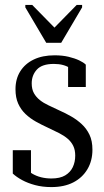

<svg xmlns="http://www.w3.org/2000/svg" viewBox="-20 -751 424 781"><path d="M168 -577H229L314 -721V-731H292L193 -630H210L111 -731H83V-721ZM286 -118Q286 -141 278 -157.5Q270 -174 255.5 -186.5Q241 -199 220.5 -209.5Q200 -220 174 -232Q150 -243 126.5 -256Q103 -269 84 -287Q65 -305 54 -329.5Q43 -354 43 -388Q43 -430 62.5 -461Q82 -492 117.5 -509Q153 -526 202 -526Q234 -526 259 -520Q284 -514 302 -505.5Q320 -497 329 -488V-397H257V-491Q265 -492 271.5 -486.5Q278 -481 282.5 -474Q287 -467 289 -460.5Q291 -454 289 -450Q280 -464 266.5 -473Q253 -482 236.5 -486.5Q220 -491 199 -491Q151 -491 130 -468Q109 -445 109 -412Q109 -388 118 -372Q127 -356 142 -344Q157 -332 177.5 -322.5Q198 -313 221 -302Q246 -291 269.5 -277.5Q293 -264 312.5 -246Q332 -228 344 -203Q356 -178 356 -142Q356 -97 335.5 -62.5Q315 -28 278 -9Q241 10 189 10Q153 10 123 2Q93 -6 70 -18.5Q47 -31 32 -45V-140H106V-28Q97 -34 91 -39Q85 -44 82 -49Q79 -54 79 -59Q79 -64 83 -71Q94 -55 110.5 -45Q127 -35 147 -30Q167 -25 189 -25Q224 -25 245 -37.5Q266 -50 276 -71Q286 -92 286 -118Z"/></svg>

Font: Roboto Serif 120pt ExtraCondensed
Style: Regular
Weight: 400
Width: 2
Designer: Greg Gazdowicz
Foundry: Commercial Type
Version: Version 1.008